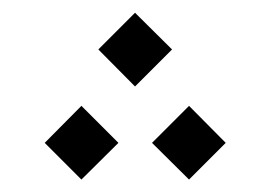

<svg xmlns="http://www.w3.org/2000/svg" viewBox="-20 -360 433 304"><path d="M135.7 -281.7 193.8 -339.8 252.4 -281.7 193.8 -223.1ZM220.7 -133.8 279.3 -192.4 337.4 -133.8 279.3 -75.7ZM50.8 -133.8 108.9 -192.4 167.5 -133.8 108.9 -75.7Z"/></svg>

Font: Estedad-FD Light
Style: Regular
Weight: 300
Designer: Amin Abedi
Version: Version 7.3